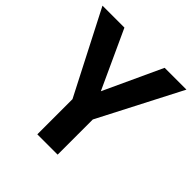

<svg xmlns="http://www.w3.org/2000/svg" viewBox="-189 -854 996 996"><g transform="rotate(45 309.0 -355.5)"><path d="M1 -711 234 -258V0H383V-258L617 -711H457L309 -391L162 -711Z"/></g></svg>

Font: Aerodynamic
Style: Regular
Weight: 500
Designer: Google
Version: Version 2.000980; 2014